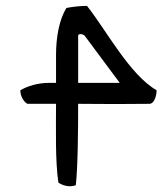

<svg xmlns="http://www.w3.org/2000/svg" viewBox="-20 -609 551 651"><path d="M511 -303C511 -283 502 -257 487 -257C434 -256 312 -256 245 -257C245 -173 244 -41 237 19C215 27 192 20 178 10C167 -64 170 -169 170 -257H73C60 -264 49 -283 49 -303C73 -317 108 -328 146 -328H170V-422C170 -484 181 -542 205 -582C227 -586 250 -589 275 -589C340 -507 420 -355 511 -303ZM386 -328 267 -488C260 -495 243 -496 245 -486V-328Z"/></svg>

Font: Snowfall
Style: Rev
Weight: 400
Designer: Jasper
Foundry: Cannot Into Space Fonts
Version: Version 0.9